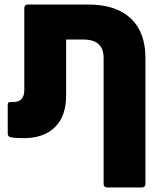

<svg xmlns="http://www.w3.org/2000/svg" viewBox="-20 -601 719 845"><path d="M368 -581Q490 -581 555 -520.5Q620 -460 620 -346V209Q620 216 615.5 220Q611 224 604 224H452Q445 224 440.5 220Q436 216 436 209V-346Q436 -427 347 -427H271V-180Q271 -90 222 -41.5Q173 7 84 7Q46 7 27 3Q14 0 14 -13V-138Q14 -146 16.5 -149Q19 -152 27 -152H39Q87 -152 87 -206V-566Q87 -573 91 -577Q95 -581 102 -581Z"/></svg>

Font: LINE Seed Sans TH App ExtraBold
Style: Regular
Weight: 800
Designer: Dalton Maag Ltd | Thai characters by Cadson Demak Co.,Ltd.
Foundry: Dalton Maag Ltd
Version: Version 1.003